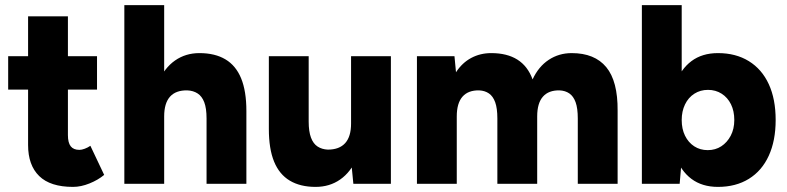

<svg xmlns="http://www.w3.org/2000/svg" viewBox="-20 -720 3083 752"><path d="M266 12Q177 12 133.5 -30.5Q90 -73 90 -152V-656H246V-191Q246 -161 257 -147Q268 -133 291 -133Q300 -133 312 -137.5Q324 -142 334 -149L388 -35Q364 -15 330.5 -1.5Q297 12 266 12ZM12 -369V-500H360V-369Z M467 0V-700H623V0ZM789 0V-256H945V0ZM789 -256Q789 -296 780 -319.5Q771 -343 754 -354Q737 -365 714 -366Q669 -367 646 -341.5Q623 -316 623 -264H576Q576 -343 600 -398.5Q624 -454 665.5 -483Q707 -512 761 -512Q822 -512 863 -487.5Q904 -463 924.5 -413Q945 -363 945 -285V-256Z M1364 0 1355 -92V-500H1511V0ZM1033 -244V-500H1189V-244ZM1189 -244Q1189 -205 1198 -181Q1207 -157 1224 -146Q1241 -135 1264 -134Q1309 -134 1332 -159.5Q1355 -185 1355 -236H1402Q1402 -157 1378 -101.5Q1354 -46 1312.5 -17Q1271 12 1216 12Q1156 12 1115 -12.5Q1074 -37 1053.5 -87Q1033 -137 1033 -215V-244Z M1613 0V-500H1760L1766 -437Q1790 -474 1825.5 -493Q1861 -512 1904 -512Q1966 -512 2006.5 -486.5Q2047 -461 2066 -409Q2089 -459 2129 -485.5Q2169 -512 2219 -512Q2309 -512 2354.5 -457Q2400 -402 2399 -286V0H2243V-256Q2243 -296 2234.5 -319.5Q2226 -343 2210 -354Q2194 -365 2172 -366Q2129 -367 2106.5 -341.5Q2084 -316 2084 -264V0H1928V-256Q1928 -296 1919.5 -319.5Q1911 -343 1895 -354Q1879 -365 1857 -366Q1814 -367 1791.5 -341.5Q1769 -316 1769 -264V0Z M2494 0V-700H2650V-93L2642 0ZM2792 12Q2730 12 2688 -19.5Q2646 -51 2625 -110Q2604 -169 2604 -250Q2604 -332 2625 -390.5Q2646 -449 2688 -480.5Q2730 -512 2792 -512Q2862 -512 2913 -480.5Q2964 -449 2991 -390.5Q3018 -332 3018 -250Q3018 -169 2991 -110Q2964 -51 2913 -19.5Q2862 12 2792 12ZM2752 -132Q2782 -132 2805 -147Q2828 -162 2842 -188.5Q2856 -215 2856 -250Q2856 -285 2843 -311.5Q2830 -338 2806.5 -353Q2783 -368 2753 -368Q2723 -368 2699.5 -353Q2676 -338 2663 -311Q2650 -284 2650 -250Q2650 -215 2663 -188.5Q2676 -162 2699 -147Q2722 -132 2752 -132Z"/></svg>

Font: Figtree Light ExtraBold
Style: Regular
Weight: 800
Version: Version 2.001;gftools[0.9.30]